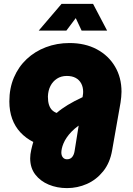

<svg xmlns="http://www.w3.org/2000/svg" viewBox="-20 -749 681 986"><path d="M324 217Q273 217 230 199Q187 181 161 147Q135 113 135 64Q135 44 140.5 20Q146 -4 151 -20Q113 -39 85 -69Q57 -99 42.5 -139Q28 -179 28 -228Q28 -296 51.5 -351Q75 -406 117 -445.5Q159 -485 215.5 -506.5Q272 -528 337 -528Q417 -528 477 -496Q537 -464 570.5 -407.5Q604 -351 604 -278Q604 -265 602.5 -250.5Q601 -236 599 -222L556 22Q545 87 510 130.5Q475 174 426.5 195.5Q378 217 324 217ZM324 69Q341 69 350.5 57.5Q360 46 363 27L384 -104Q363 -89 348 -73.5Q333 -58 322.5 -42.5Q312 -27 306 -12.5Q300 2 297.5 14Q295 26 295 34Q295 50 303 59.5Q311 69 324 69ZM271 -169Q295 -190 328 -210Q361 -230 404 -250L405 -257Q406 -262 406.5 -267.5Q407 -273 407 -277Q407 -302 397 -320.5Q387 -339 368.5 -349Q350 -359 323 -359Q294 -359 272.5 -345Q251 -331 239 -307.5Q227 -284 226 -253Q226 -228 231.5 -211Q237 -194 247 -184Q257 -174 271 -169ZM179 -592 296 -729H458L530 -592H399L369 -656L321 -592Z"/></svg>

Font: MuseoModerno Black
Style: Italic
Weight: 900
Italic angle: -9°
Designer: Pablo Cosgaya, Héctor Gatti, Marcela Romero, and the Authors of The MuseoModerno Project.
Foundry: Omnibus-Type Team
Version: Version 1.003